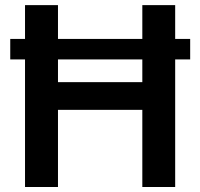

<svg xmlns="http://www.w3.org/2000/svg" viewBox="-20 -748 802 768"><path d="M80.1 0V-510.3H21V-592.3H80.1V-727.5H211.9V-592.3H549.3V-727.5H680.7V-592.3H740.7V-510.3H680.7V0H549.3V-308.6H211.9V0ZM211.9 -419.4H549.3V-510.3H211.9Z"/></svg>

Font: Inter Tight SemiBold
Style: Regular
Weight: 600
Designer: Rasmus Andersson
Foundry: rsms
Version: Version 3.004; ttfautohint (v1.8.4.7-5d5b)